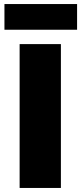

<svg xmlns="http://www.w3.org/2000/svg" viewBox="-20 -929 401 949"><path d="M77 -711H281V0H77ZM2 -909H361V-782H2Z"/></svg>

Font: Nebula Sans Black
Style: Regular
Weight: 900
Designer: Paul D. Hunt for Adobe (as Source Sans)
Foundry: Nebula Entertainment & Broadcasting LLC
Version: Version 1.010